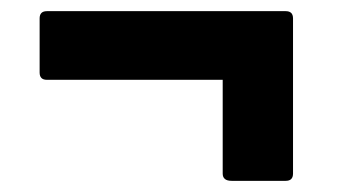

<svg xmlns="http://www.w3.org/2000/svg" viewBox="-20 -437 640 344"><path d="M395 -113Q379 -113 379 -126V-294H64Q51 -294 51 -307V-404Q51 -417 64 -417H492Q505 -417 505 -404V-126Q505 -113 492 -113Z"/></svg>

Font: LINE Seed Sans App
Style: Bold
Weight: 700
Designer: LINE VX Design & Dalton Maag Ltd & Sandoll Inc
Foundry: Dalton Maag Ltd
Version: Version 1.003